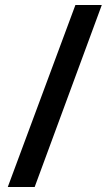

<svg xmlns="http://www.w3.org/2000/svg" viewBox="-20 -739 434 764"><path d="M385 -719H280L11 5H118Z"/></svg>

Font: Noto Sans Lao Condensed SemiBold
Style: Regular
Weight: 600
Width: 3
Designer: Monotype Design Team
Foundry: Monotype Imaging Inc.
Version: Version 2.003